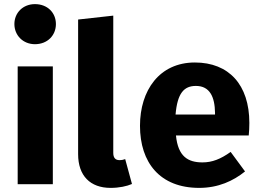

<svg xmlns="http://www.w3.org/2000/svg" viewBox="-20 -896 1264 934"><path d="M150 -876C92 -876 50 -834 50 -779C50 -724 92 -681 150 -681C211 -681 252 -724 252 -779C252 -834 211 -876 150 -876ZM237 -573H66V0H237Z M518 18C560 18 597 10 622 -1L589 -122C582 -119 572 -117 561 -117C541 -117 531 -129 531 -152V-820L360 -801V-146C360 -41 419 18 518 18Z M1193 -298C1193 -484 1093 -592 928 -592C755 -592 661 -456 661 -284C661 -105 758 18 949 18C1042 18 1115 -16 1172 -62L1102 -157C1053 -122 1012 -106 965 -106C895 -106 846 -134 836 -237H1190C1192 -254 1193 -280 1193 -298ZM1026 -339H834C843 -443 875 -478 933 -478C1001 -478 1025 -424 1026 -347Z"/></svg>

Font: Glow Sans SC Normal ExtraBold
Style: Regular
Weight: 800
Designer: Ryoko NISHIZUKA (kana, bopomofo & ideographs); Paul D. Hunt (Latin, Greek & Cyrillic); Sandoll Communications, Soo-young
Version: Version 0.93